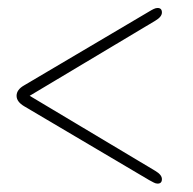

<svg xmlns="http://www.w3.org/2000/svg" viewBox="-20 -576 471 469"><path d="M375.5 -138.5Q375.5 -127.5 365 -127.5Q360.5 -127.5 355.8 -130Q351 -132.5 344.5 -136L39 -316.5Q20.5 -327.5 20.5 -342Q20.5 -357 39 -367.5L344.5 -548Q351 -552 355.8 -554.2Q360.5 -556.5 365 -556.5Q375.5 -556.5 375.5 -545.5Q375.5 -535 359.5 -525.5L52.5 -342L359.5 -158.5Q375.5 -149 375.5 -138.5Z"/></svg>

Font: Fraunces 144pt S100 Thin
Style: Regular
Weight: 100
Version: Version 1.000; ttfautohint (v1.8.3)